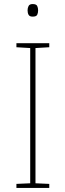

<svg xmlns="http://www.w3.org/2000/svg" viewBox="-20 -927 323 947"><path d="M223 0H61V-20L129 -23V-690L61 -694V-714H223V-694L155 -690V-23L223 -20ZM141 -907Q159 -907 163.5 -897.5Q168 -888 168 -876Q168 -863 163.5 -854Q159 -845 141 -845Q126 -845 121 -854Q116 -863 116 -876Q116 -888 121 -897.5Q126 -907 141 -907Z"/></svg>

Font: Noto Sans Armenian Thin
Style: Regular
Weight: 250
Version: Version 2.007